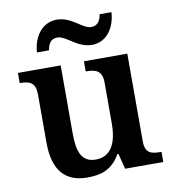

<svg xmlns="http://www.w3.org/2000/svg" viewBox="-84 -827 824 911"><g transform="rotate(-10 327.5 -371.5)"><path d="M395 -606C466 -606 508 -669 512 -743H455C451 -716 439 -690 406 -690C364 -690 321 -753 250 -753C178 -753 135 -689 131 -616H189C193 -643 204 -669 238 -669C281 -669 323 -606 395 -606ZM264 10C327 10 383 -4 423 -75H428L447 0H631V-49H625C584 -49 552 -55 552 -113V-536H343V-487H346C387 -487 422 -480 422 -420V-223C422 -128 391 -67 318 -67C250 -67 231 -120 231 -207V-536H25V-487H27C74 -487 101 -476 101 -417V-187C101 -51 159 10 264 10Z"/></g></svg>

Font: Noto Serif SemiBold
Style: Regular
Weight: 600
Designer: Monotype Design Team
Foundry: Monotype Imaging Inc.
Version: Version 2.013